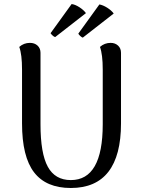

<svg xmlns="http://www.w3.org/2000/svg" viewBox="-20 -916 701 949"><path d="M404.8 -851.1 252.9 -732.9Q247.6 -733.4 239.7 -740.7Q231.9 -748 230 -752L334 -896Q351.1 -894 372.3 -880.4Q393.6 -866.7 404.8 -851.1ZM542 -849.1 389.2 -730Q383.8 -731.4 376.2 -738.5Q368.7 -745.6 367.2 -750L471.2 -894Q488.8 -891.1 509.8 -877.9Q530.8 -864.7 542 -849.1ZM578.1 -654.8V-306.2Q578.1 -147.5 515.9 -67.1Q453.6 13.2 330.1 13.2Q208 13.2 148.4 -64.2Q88.9 -141.6 88.9 -306.2V-571.8Q88.9 -647 75.2 -684.1Q97.7 -704.1 127.9 -704.1Q150.9 -704.1 165.5 -690.7Q180.2 -677.2 180.2 -654.8V-301.8Q180.2 -157.7 216.3 -91.8Q252.4 -25.9 330.1 -25.9Q487.8 -25.9 487.8 -301.8V-571.8Q487.8 -647 474.1 -684.1Q496.6 -704.1 526.9 -704.1Q548.8 -704.1 563.5 -690.7Q578.1 -677.2 578.1 -654.8Z"/></svg>

Font: Arima Madurai Medium
Style: Regular
Weight: 500
Designer: Joana Correia and Natanael Gama
Foundry: NDISCOVER
Version: Version 1.019;PS 001.019;hotconv 1.0.88;makeotf.lib2.5.64775